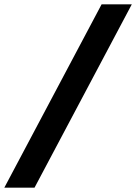

<svg xmlns="http://www.w3.org/2000/svg" viewBox="-72 -790 631 890"><path d="M-52 80 399 -770H539L88 80Z"/></svg>

Font: Instrument Sans
Style: Bold Italic
Weight: 700
Italic angle: -13°
Designer: Rodrigo Fuenzalida
Foundry: fragTYPE
Version: Version 1.000;gftools[0.9.28]